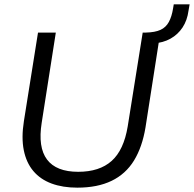

<svg xmlns="http://www.w3.org/2000/svg" viewBox="-20 -855 893 884"><path d="M336 9Q269 9 217.5 -10Q166 -29 133.5 -67.5Q101 -106 89.5 -163.5Q78 -221 90 -297L155 -705H237L172 -290Q154 -177 196.5 -120.5Q239 -64 340 -64Q438 -64 494 -114Q550 -164 568 -273L637 -705H718L650 -269Q635 -178 597 -116Q559 -54 494 -22.5Q429 9 336 9ZM686 -655 647 -683 651 -705Q694 -706 719 -717.5Q744 -729 757.5 -754Q771 -779 777 -817L780 -835H853L848 -806Q842 -761 820.5 -728.5Q799 -696 765 -677Q731 -658 686 -655Z"/></svg>

Font: Nunito Sans 12pt
Style: Italic
Weight: 400
Italic angle: -9°
Designer: Vernon Adams
Foundry: Vernon Adams
Version: Version 3.101;gftools[0.9.27]